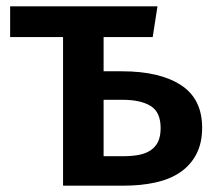

<svg xmlns="http://www.w3.org/2000/svg" viewBox="-20 -586 681 606"><path d="M307 -469V-361H365Q484 -361 551 -317.5Q618 -274 618 -183Q618 -134 599.5 -99Q581 -64 548.5 -42Q516 -20 470.5 -10Q425 0 371 0H179V-469H12V-566H477L462 -469ZM307 -271V-93H370Q396 -93 417.5 -97Q439 -101 454.5 -111Q470 -121 478.5 -138Q487 -155 487 -182Q487 -232 455.5 -251.5Q424 -271 367 -271Z"/></svg>

Font: Qnwhxotralxmqkhsjrfbfhwcoqn
Style: Regular
Weight: 500
Designer: Carrois Corporate & Edenspiekermann
Foundry: Carrois Corporate GbR & Edenspiekermann AG
Version: Version 2.001